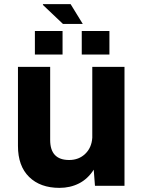

<svg xmlns="http://www.w3.org/2000/svg" viewBox="-20 -900 695 930"><path d="M188 -876V-880H322L381 -784H285ZM149 -636V-750H283V-636ZM376 -636V-750H510V-636ZM268 10Q175 10 121 -43Q67 -96 67 -193V-576H223V-222Q223 -125 315 -125Q362 -125 393 -155Q424 -185 427 -233V-576H583V0H440L434 -78Q405 -33 362.5 -11.5Q320 10 268 10Z"/></svg>

Font: BDO Grotesk
Style: Bold
Weight: 700
Designer: Deni Anggara
Foundry: Lokal Container
Version: Version 2.000